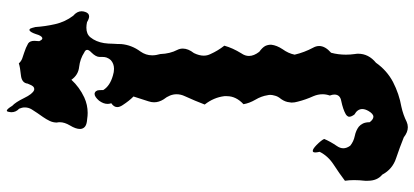

<svg xmlns="http://www.w3.org/2000/svg" viewBox="-358 -706 1258 583"><g transform="rotate(-90 271.5 -414.0)"><path d="M146.5 182.6Q116.2 170.4 83 159.2Q49.8 148.4 33.2 117.2Q14.6 102.1 14.6 73.2Q14.6 69.3 14.6 64.9Q16.6 47.4 16.6 31.7Q16.6 16.6 14.6 3.9Q37.1 -13.2 63.5 -30.3Q89.8 -47.4 102.5 -72.8Q100.6 -81.5 100.6 -86.4Q100.6 -91.3 102.5 -92.8Q103.5 -93.8 105.5 -93.8Q111.3 -93.8 123 -82.5Q137.7 -67.9 141.6 -59.1Q133.8 -40.5 120.1 -20.5Q113.3 -10.7 113.3 -1Q113.3 9.3 121.1 20Q133.8 30.3 150.4 33.7Q167 37.1 178.7 45.9Q184.6 50.8 188.5 58.6Q192.4 66.9 192.4 79.1Q201.2 90.3 209 90.3Q217.8 90.3 226.6 75.2Q232.4 64.9 232.4 56.6Q232.4 42 215.8 32.7Q209 23.4 209 17.1V15.6Q210.9 9.8 216.8 6.3Q231.4 -2 256.8 -7.3Q276.4 -10.7 276.4 -28.3Q276.4 -34.2 273.4 -42Q277.3 -53.2 277.3 -64Q277.3 -78.1 271.5 -91.8Q260.7 -115.7 254.9 -139.2Q252 -148.9 252 -158.2Q252 -161.1 252.9 -164.6Q253.9 -177.2 262.7 -189.9Q271.5 -200.2 273.4 -210.4Q275.4 -216.8 275.4 -223.1Q275.4 -227.1 274.4 -231Q271.5 -250 260.7 -268.1Q250 -286.6 247.1 -304.2Q271.5 -326.7 271.5 -354.5Q271.5 -358.4 271.5 -362.3Q267.6 -394.5 246.1 -421.9Q256.8 -450.2 271.5 -482.4Q277.3 -494.6 277.3 -507.3Q277.3 -527.3 261.7 -546.9Q252.9 -561 252.9 -575.7Q252.9 -584 255.9 -592.8Q263.7 -616.2 270.5 -638.2Q257.8 -650.4 244.1 -671.4Q238.3 -680.2 238.3 -687.5Q238.3 -697.8 250 -705.6Q248 -711.4 248 -716.8Q248 -729.5 257.8 -742.7Q269.5 -756.3 278.3 -756.3Q281.2 -756.3 283.2 -754.9Q287.1 -752.9 289.1 -747.1Q290 -742.2 290 -734.9Q290 -732.4 290 -730Q302.7 -709.5 334 -700.7Q344.7 -697.3 354.5 -697.3Q370.1 -697.3 380.9 -707Q385.7 -711.9 388.7 -719.7Q390.6 -725.1 390.6 -732.4Q390.6 -735.8 390.6 -739.7V-741.2Q390.6 -752.4 404.3 -766.1Q412.1 -773.4 412.1 -778.8Q412.1 -784.2 404.3 -787.6Q384.8 -800.3 360.4 -803.2Q335.9 -805.7 321.3 -826.7Q298.8 -802.2 267.6 -787.6Q245.1 -777.3 220.7 -777.3Q211.9 -777.3 202.1 -778.8Q187.5 -779.8 180.7 -784.2Q174.8 -788.1 172.9 -794.4Q171.9 -797.4 171.9 -800.8Q171.9 -813.5 182.6 -831.1Q192.4 -847.7 192.4 -861.8Q192.4 -866.7 191.4 -871.1Q191.4 -882.3 196.3 -892.6Q201.2 -902.8 208 -912.6Q220.7 -930.2 231.4 -947.3Q237.3 -957 237.3 -968.3Q237.3 -976.6 233.4 -985.4Q222.7 -995.1 222.7 -1009.3Q222.7 -1012.2 223.6 -1015.6Q224.6 -1022.9 227.5 -1022.9Q232.4 -1022.5 242.2 -1006.3Q252.9 -996.6 265.6 -970.7Q278.3 -944.3 290 -939.9Q292 -939.5 293 -939.5Q296.9 -939.5 299.8 -941.9Q304.7 -946.3 309.6 -959.5Q311.5 -977.5 335 -980Q359.4 -982.4 371.1 -986.3Q377 -979.5 385.7 -976.1Q394.5 -972.7 403.3 -970.2Q418.9 -965.3 431.6 -958Q439.5 -952.6 439.5 -939Q439.5 -932.6 438.5 -924.3Q441.4 -918.5 443.4 -916.5Q445.3 -915 447.3 -915H448.2Q455.1 -917 460 -934.6Q465.8 -951.7 471.7 -954.1Q471.7 -954.6 472.7 -954.6Q473.6 -953.6 476.6 -951.7Q478.5 -947.8 481.4 -936Q483.4 -905.8 490.2 -876Q497.1 -845.7 515.6 -821.3Q529.3 -809.6 529.3 -795.9Q529.3 -790.5 527.3 -784.7Q523.4 -772.9 513.7 -772.9Q506.8 -772.9 496.1 -779.3Q487.3 -781.2 479.5 -781.2Q460 -781.2 450.2 -769Q436.5 -752 432.6 -727.5Q430.7 -714.4 430.7 -700.7Q429.7 -687 429.7 -675.3Q426.8 -643.6 407.2 -617.2Q395.5 -600.6 395.5 -581.5Q395.5 -569.8 399.4 -556.6Q400.4 -527.3 412.1 -504.9Q416 -497.1 416 -488.3Q416 -472.2 402.3 -454.6Q394.5 -438.5 394.5 -424.8Q394.5 -414.1 399.4 -404.3Q409.2 -382.3 424.8 -362.3Q418 -337.4 401.4 -310.5Q393.6 -299.3 393.6 -287.6Q393.6 -272.5 406.2 -256.3Q418.9 -247.1 423.8 -238.3Q427.7 -230 427.7 -221.7Q427.7 -220.7 427.7 -219.7Q425.8 -203.1 414.1 -185.5Q401.4 -168 397.5 -148.9Q404.3 -119.6 418.9 -92.3Q423.8 -83.5 423.8 -74.2Q423.8 -56.2 403.3 -38.1Q397.5 -16.6 397.5 6.8Q397.5 20 399.4 33.7Q400.4 39.1 400.4 43.9Q400.4 75.7 373 98.1Q349.6 131.3 314.5 149.9Q278.3 168.5 239.3 175.3Q214.8 180.7 193.4 191.4Q185.5 194.8 177.7 194.8H176.8Q162.1 194.8 146.5 182.6Z"/></g></svg>

Font: Brazier Flame
Style: Regular
Weight: 400
Designer: Walter E Stewart
Version: 0.1